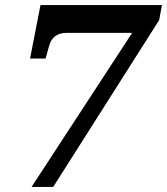

<svg xmlns="http://www.w3.org/2000/svg" viewBox="-20 -734 656 754"><path d="M104 0 499 -605H242Q187 -605 173 -554L159 -504H98L139 -714H616L605 -655L189 0Z"/></svg>

Font: Noto Serif Tamil
Style: Bold Italic
Weight: 700
Italic angle: -12°
Designer: Indian Type Foundry, Tom Grace, and the Monotype Design Team
Foundry: Monotype Imaging Inc.
Version: Version 2.003; ttfautohint (v1.8.4.7-5d5b)